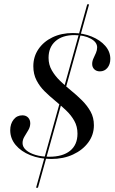

<svg xmlns="http://www.w3.org/2000/svg" viewBox="-20 -738 540 905"><path d="M221.8 11.3Q166.9 11.3 123 -6.5Q79 -24.2 53.6 -54.8Q28.2 -85.5 28.2 -124.2Q28.2 -154 44 -174.2Q59.7 -194.4 85.5 -194.4Q102.4 -194.4 112.5 -183.9Q122.6 -173.4 122.6 -156.5Q122.6 -140.3 113.7 -125Q104.8 -109.7 95.6 -94.8Q86.3 -79.8 86.3 -63.7Q86.3 -45.2 102.8 -30.6Q119.4 -16.1 147.6 -7.7Q175.8 0.8 212.1 0.8Q275.8 0.8 310.5 -27.4Q345.2 -55.6 345.2 -108.1Q345.2 -141.9 330.2 -168.5Q315.3 -195.2 291.5 -217.7Q267.7 -240.3 241.1 -262.1Q214.5 -283.9 190.7 -307.3Q166.9 -330.6 152 -359.7Q137.1 -388.7 137.1 -425.8Q137.1 -471 161.3 -506.5Q185.5 -541.9 227.4 -562.1Q269.4 -582.3 323.4 -582.3Q371.8 -582.3 412.1 -565.7Q452.4 -549.2 476.2 -521.8Q500 -494.4 500 -460.5Q500 -434.7 486.3 -418.1Q472.6 -401.6 450.8 -401.6Q434.7 -401.6 424.6 -411.3Q414.5 -421 414.5 -436.3Q414.5 -450 420.6 -462.9Q426.6 -475.8 432.3 -488.7Q437.9 -501.6 437.9 -514.5Q437.9 -539.5 407.3 -556Q376.6 -572.6 330.6 -572.6Q274.2 -572.6 241.5 -544Q208.9 -515.3 208.9 -465.3Q208.9 -433.1 224.2 -406.5Q239.5 -379.8 263.7 -356.5Q287.9 -333.1 315.3 -310.9Q342.7 -288.7 366.9 -264.5Q391.1 -240.3 406.9 -212.1Q422.6 -183.9 422.6 -147.6Q422.6 -102.4 396 -66.5Q369.4 -30.6 324.2 -9.7Q279 11.3 221.8 11.3ZM150 146.8 391.1 -717.7H400L158.9 146.8Z"/></svg>

Font: Playfair 144pt
Style: Italic
Weight: 400
Italic angle: -15.6°
Designer: Claus Eggers Sørensen
Foundry: Claus Eggers Sørensen
Version: Version 2.001;gftools[0.9.30]